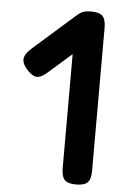

<svg xmlns="http://www.w3.org/2000/svg" viewBox="-51 -726 491 774"><g transform="rotate(5 194.0 -339.0)"><path d="M286 11Q253 11 240 -2.5Q227 -16 227 -50V-630Q227 -663 240 -676Q253 -689 287 -689Q320 -689 333 -675.5Q346 -662 346 -628V-49Q346 -16 333 -2.5Q320 11 286 11ZM132 -428Q109 -407 91 -407.5Q73 -408 51 -432Q30 -455 31.5 -475Q33 -495 59 -518L230 -669Q253 -689 271.5 -687.5Q290 -686 311 -663Q333 -640 331 -620Q329 -600 302 -577Z"/></g></svg>

Font: Fredoka Light Medium
Style: Regular
Weight: 500
Version: Version 2.001